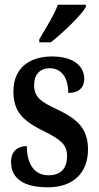

<svg xmlns="http://www.w3.org/2000/svg" viewBox="-20 -786 421 816"><path d="M147 -619V-606H196C248 -647 325 -721 345 -756V-766H226C210 -721 174 -666 147 -619ZM184 10C293 10 354 -53 354 -151C354 -241 307 -281 223 -321C150 -355 125 -375 125 -425C125 -469 150 -496 191 -496C238 -496 270 -460 270 -391C316 -391 338 -414 338 -452C338 -502 296 -546 201 -546C103 -546 37 -495 37 -398C37 -309 79 -271 173 -225C240 -192 265 -169 265 -123C265 -73 241 -41 186 -41C127 -41 94 -88 94 -165C59 -165 27 -147 27 -98C27 -29 77 10 184 10Z"/></svg>

Font: Noto Serif Armenian ExtraCondensed SemiBold
Style: Regular
Weight: 600
Width: 2
Designer: Monotype Design Team
Foundry: Monotype Imaging Inc.
Version: Version 2.008